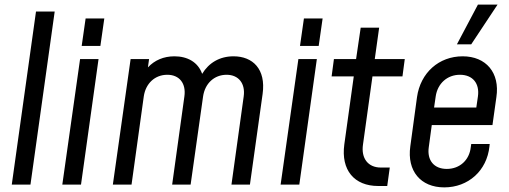

<svg xmlns="http://www.w3.org/2000/svg" viewBox="-20 -800 2207 832"><path d="M31 0H112L217 -750H136Z M334 -601H415L432 -720H351ZM250 0H331L407 -544H327Z M992 -556C932 -556 885 -528 856 -480C838 -531 792 -556 736 -556C689 -556 650 -539 621 -508L626 -544H546L469 0H550L603 -382C611 -438 651 -476 705 -476C758 -476 787 -438 779 -382L726 0H806L860 -382C868 -438 908 -476 962 -476C1014 -476 1044 -438 1036 -382L983 0H1063L1118 -393C1133 -501 1075 -556 992 -556Z M1280 -601H1361L1378 -720H1297ZM1196 0H1277L1353 -544H1273Z M1619 6H1658L1669 -74H1630C1575 -74 1544 -114 1553 -174L1594 -469H1724L1734 -544H1604L1623 -680H1543L1523 -544H1427L1417 -469H1513L1472 -174C1457 -63 1515 6 1619 6Z M2136 -780H2051L1960 -608H2022ZM1985 -556C1882 -556 1802 -485 1787 -379L1758 -166C1743 -59 1803 12 1905 12C2009 12 2090 -60 2101 -166L2102 -176H2022L2020 -162C2014 -107 1973 -68 1916 -68C1860 -68 1830 -106 1838 -162L1851 -258H2114L2131 -379C2147 -485 2086 -556 1985 -556ZM2051 -382 2044 -334H1861L1868 -382C1876 -438 1918 -476 1973 -476C2029 -476 2059 -438 2051 -382Z"/></svg>

Font: Mohave
Style: Italic
Weight: 400
Italic angle: -8°
Designer: Gumpita Rahayu
Foundry: Tokotype
Version: Version 2.002;PS 002.002;hotconv 1.0.88;makeotf.lib2.5.64775